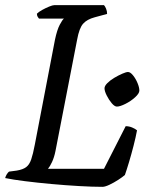

<svg xmlns="http://www.w3.org/2000/svg" viewBox="-30 -724 567 744"><path d="M367 0Q329 0 276.5 -3Q224 -6 169 -11Q114 -16 66.5 -22Q19 -28 -10 -34Q-8 -42 -3.5 -49Q1 -56 5 -59L35 -63Q59 -67 71.5 -76.5Q84 -86 91 -106.5Q98 -127 105 -164L183 -570Q191 -608 201.5 -628Q212 -648 218 -652H121Q119 -654 116 -659Q113 -664 113 -671Q120 -678 133.5 -685.5Q147 -693 160.5 -698.5Q174 -704 180 -704H373Q377 -700 381 -690.5Q385 -681 385 -670L337 -657Q307 -649 292 -632Q277 -615 269 -571L185 -139Q180 -114 171.5 -96Q163 -78 156 -70H373L457 -235Q470 -235 482 -230Q494 -225 501 -219Q496 -192 487.5 -159Q479 -126 470 -96Q461 -66 454 -46Q445 -38 428 -27Q411 -16 394 -8Q377 0 367 0ZM423 -311Q414 -311 403 -324Q392 -337 383.5 -354Q375 -371 375 -382Q375 -391 386 -402Q397 -413 413 -422.5Q429 -432 444 -438.5Q459 -445 466 -445Q475 -445 485.5 -432Q496 -419 503 -402Q510 -385 510 -373Q510 -362 493.5 -347Q477 -332 456 -321.5Q435 -311 423 -311Z"/></svg>

Font: Texturina 72pt 72pt Medium
Style: Italic
Weight: 500
Italic angle: -11°
Designer: Guillermo Torres Carreño
Foundry: Omnibus-Type
Version: Version 1.002; ttfautohint (v1.8.3)